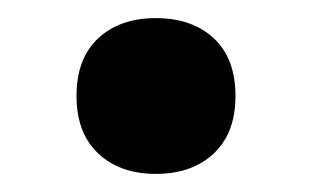

<svg xmlns="http://www.w3.org/2000/svg" viewBox="-20 -367 344 212"><path d="M152 -347Q192 -347 216 -324.8Q240 -302.5 240 -261Q240 -220 216 -197.5Q192 -175 152 -175Q112.5 -175 88.5 -197.5Q64.5 -220 64.5 -261Q64.5 -302.5 88.5 -324.8Q112.5 -347 152 -347Z"/></svg>

Font: Newsreader Caption Medium
Style: Regular
Weight: 500
Designer: Hugues Gentile
Foundry: Production Type
Version: Version 1.001